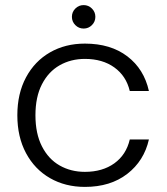

<svg xmlns="http://www.w3.org/2000/svg" viewBox="-20 -725 653 753"><path d="M308 -613Q289 -613 275.5 -626.5Q262 -640 262 -659Q262 -678 275.5 -691.5Q289 -705 308 -705Q327 -705 340.5 -691.5Q354 -678 354 -659Q354 -640 340.5 -626.5Q327 -613 308 -613ZM48 -273Q48 -358 82 -421.5Q116 -485 176 -519.5Q236 -554 313 -554Q414 -554 479.5 -504Q545 -454 564 -368H489Q475 -427 428.5 -460.5Q382 -494 313 -494Q258 -494 214 -469Q170 -444 144.5 -394.5Q119 -345 119 -273Q119 -201 144.5 -151Q170 -101 214 -76Q258 -51 313 -51Q382 -51 428.5 -84.5Q475 -118 489 -178H564Q545 -94 479 -43Q413 8 313 8Q236 8 176 -26.5Q116 -61 82 -124.5Q48 -188 48 -273Z"/></svg>

Font: Fz Poppins Light
Style: Regular
Weight: 300
Designer: Ninad Kale (Devanagari), Jonny Pinhorn (Latin)
Foundry: Indian Type Foundry
Version: Vit hóa bi Vntype.Com & FontZin.Com